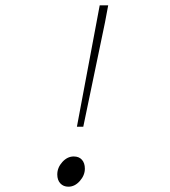

<svg xmlns="http://www.w3.org/2000/svg" viewBox="-20 -692 640 724"><path d="M270 -214 344 -608 356 -672H388L376 -608L294 -214ZM238 12Q219 12 207.5 -0.5Q196 -13 196 -34Q196 -60 215 -81Q234 -102 258 -102Q278 -102 289 -89.5Q300 -77 300 -56Q300 -31 281 -9.5Q262 12 238 12Z"/></svg>

Font: Source Code Pro ExtraLight ExtraLight
Style: Italic
Weight: 250
Italic angle: -11°
Monospace: yes
Version: Version 1.016;hotconv 1.0.116;makeotfexe 2.5.65601